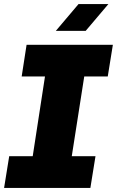

<svg xmlns="http://www.w3.org/2000/svg" viewBox="-22 -919 572 939"><path d="M-2 0 23 -155H138L198 -545H84L108 -700H530L505 -545H390L329 -155H445L420 0ZM251 -768 362 -899H508L397 -768Z"/></svg>

Font: MuseoModerno Thin ExtraBold
Style: Italic
Weight: 800
Italic angle: -9°
Version: Version 1.003